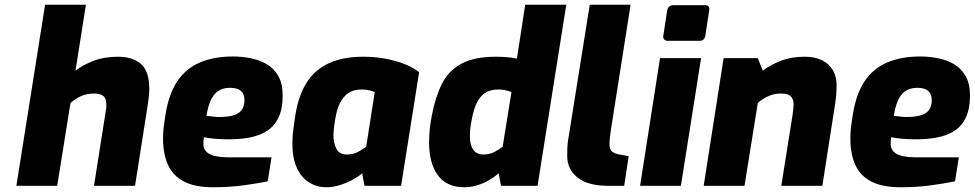

<svg xmlns="http://www.w3.org/2000/svg" viewBox="-20 -783 4107 809"><path d="M49 0 170 -763H342L298 -485Q327 -508 372.5 -526Q418 -544 476 -544Q540 -544 574.5 -513Q609 -482 609 -409Q609 -381 603 -344L549 0H376L427 -324Q428 -329 428 -333.5Q428 -338 428 -343Q428 -370 414 -379.5Q400 -389 378 -389Q347 -389 322.5 -378.5Q298 -368 277 -349L221 0Z M879 6Q801 6 754.5 -18.5Q708 -43 687.5 -89Q667 -135 667 -199Q667 -226 670 -250.5Q673 -275 677 -298Q691 -388 728 -442Q765 -496 824 -520.5Q883 -545 961 -545Q1000 -545 1037 -537.5Q1074 -530 1104 -512.5Q1134 -495 1152.5 -463Q1171 -431 1171 -380Q1171 -323 1153 -286.5Q1135 -250 1103.5 -230.5Q1072 -211 1031.5 -203.5Q991 -196 944 -196Q911 -196 883.5 -198.5Q856 -201 839 -205Q838 -199 837.5 -191.5Q837 -184 837 -177Q837 -148 863 -134Q889 -120 948 -120H1124L1108 -19Q1065 -10 1005.5 -2Q946 6 879 6ZM902 -290Q943 -290 966.5 -298Q990 -306 1000 -322Q1010 -338 1010 -361Q1010 -387 995 -400Q980 -413 949 -413Q920 -413 900 -400Q880 -387 868 -360.5Q856 -334 850 -295Q862 -294 875.5 -292Q889 -290 902 -290Z M1354 6Q1316 6 1283.5 -13.5Q1251 -33 1231.5 -74Q1212 -115 1212 -181Q1212 -211 1216.5 -243Q1221 -275 1224 -295Q1237 -379 1271.5 -434Q1306 -489 1365.5 -516.5Q1425 -544 1511 -544Q1560 -544 1605 -535.5Q1650 -527 1686 -512.5Q1722 -498 1746 -479L1670 0H1516L1506 -53Q1492 -40 1467.5 -26.5Q1443 -13 1413.5 -3.5Q1384 6 1354 6ZM1441 -132Q1468 -132 1488.5 -143Q1509 -154 1523 -165L1559 -395Q1553 -398 1538 -402Q1523 -406 1503 -406Q1470 -406 1448 -391Q1426 -376 1412.5 -349Q1399 -322 1393 -284Q1389 -262 1387 -242.5Q1385 -223 1385 -212Q1385 -180 1397.5 -156Q1410 -132 1441 -132Z M1937 6Q1862 6 1825 -44.5Q1788 -95 1788 -183Q1788 -239 1800 -299Q1815 -376 1842.5 -430.5Q1870 -485 1924 -514.5Q1978 -544 2070 -544Q2094 -544 2116.5 -542Q2139 -540 2158 -536L2193 -763H2366L2245 0H2091L2081 -53Q2062 -36 2039 -23Q2016 -10 1990 -2Q1964 6 1937 6ZM2015 -132Q2043 -132 2063 -142.5Q2083 -153 2098 -165L2135 -395Q2126 -399 2111.5 -402.5Q2097 -406 2079 -406Q2054 -406 2032 -396Q2010 -386 1993 -357.5Q1976 -329 1966 -270Q1963 -255 1961.5 -240.5Q1960 -226 1960 -211Q1960 -181 1967.5 -164Q1975 -147 1987.5 -139.5Q2000 -132 2015 -132Z M2543 0Q2457 0 2413.5 -35Q2370 -70 2370 -125Q2370 -143 2370.5 -158.5Q2371 -174 2373 -188L2465 -763H2637L2556 -248Q2555 -242 2553 -228Q2551 -214 2549.5 -200.5Q2548 -187 2548 -178Q2548 -152 2560.5 -143Q2573 -134 2596 -131L2629 -125L2610 0Z M2793 -611Q2784 -611 2778.5 -617Q2773 -623 2775 -633L2791 -738Q2795 -761 2817 -761H2951Q2962 -761 2966 -754.5Q2970 -748 2968 -738L2952 -633Q2948 -611 2928 -611ZM2677 0 2761 -538H2934L2849 0Z M2945 0 3029 -538H3173L3194 -485Q3226 -510 3270.5 -527Q3315 -544 3370 -544Q3414 -544 3444 -529Q3474 -514 3489.5 -487Q3505 -460 3505 -425Q3505 -407 3503.5 -384Q3502 -361 3493 -308L3445 0H3272L3320 -302Q3322 -319 3323 -328.5Q3324 -338 3324 -343Q3324 -365 3312 -377Q3300 -389 3270 -389Q3243 -389 3218 -378Q3193 -367 3173 -349L3117 0Z M3775 6Q3697 6 3650.5 -18.5Q3604 -43 3583.5 -89Q3563 -135 3563 -199Q3563 -226 3566 -250.5Q3569 -275 3573 -298Q3587 -388 3624 -442Q3661 -496 3720 -520.5Q3779 -545 3857 -545Q3896 -545 3933 -537.5Q3970 -530 4000 -512.5Q4030 -495 4048.5 -463Q4067 -431 4067 -380Q4067 -323 4049 -286.5Q4031 -250 3999.5 -230.5Q3968 -211 3927.5 -203.5Q3887 -196 3840 -196Q3807 -196 3779.5 -198.5Q3752 -201 3735 -205Q3734 -199 3733.5 -191.5Q3733 -184 3733 -177Q3733 -148 3759 -134Q3785 -120 3844 -120H4020L4004 -19Q3961 -10 3901.5 -2Q3842 6 3775 6ZM3798 -290Q3839 -290 3862.5 -298Q3886 -306 3896 -322Q3906 -338 3906 -361Q3906 -387 3891 -400Q3876 -413 3845 -413Q3816 -413 3796 -400Q3776 -387 3764 -360.5Q3752 -334 3746 -295Q3758 -294 3771.5 -292Q3785 -290 3798 -290Z"/></svg>

Font: Exo Thin ExtraBold
Style: Italic
Weight: 800
Italic angle: -9°
Version: Version 2.000